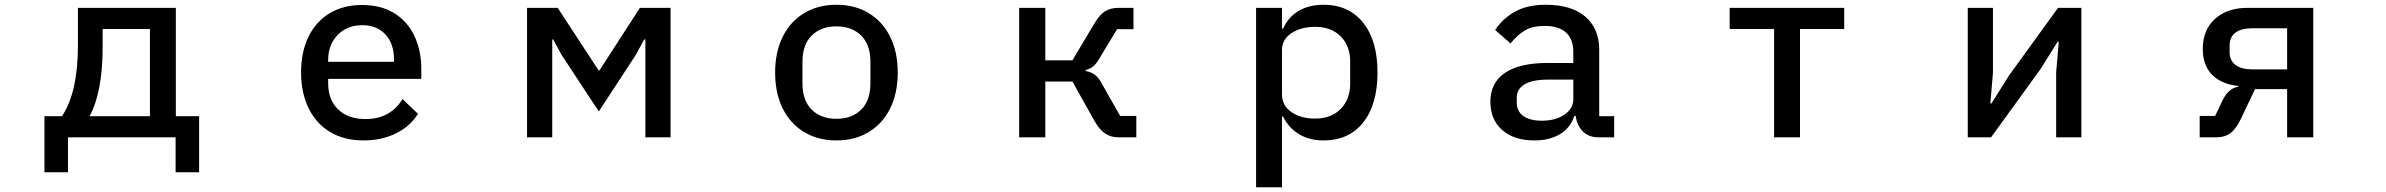

<svg xmlns="http://www.w3.org/2000/svg" viewBox="-20 -578 10040 808"><path d="M167 147V-89H241Q308 -190 308 -388V-545H720V-89H818V147H719V0H266V147ZM611 -89V-456H412V-383Q412 -190 357 -89Z M1247 -273Q1247 -359 1278 -423Q1309 -487 1367 -522Q1425 -557 1504 -557Q1584 -557 1640 -522Q1696 -487 1724.5 -425.5Q1753 -364 1753 -287V-246H1361V-227Q1361 -159 1402.5 -118Q1444 -77 1519 -77Q1622 -77 1674 -161L1739 -99Q1707 -47 1647 -17Q1587 13 1509 13Q1429 13 1370 -22Q1311 -57 1279 -122Q1247 -187 1247 -273ZM1361 -325V-318H1638V-328Q1638 -394 1602 -433Q1566 -472 1505 -472Q1441 -472 1401 -431Q1361 -390 1361 -325Z M2304 0H2198V-545H2327L2499 -282H2503L2673 -545H2802V0H2696V-412H2691L2655 -346L2500 -109L2344 -346L2308 -412H2304Z M3242 -273Q3242 -359 3274 -423.5Q3306 -488 3364.5 -523Q3423 -558 3500 -558Q3577 -558 3635.5 -523Q3694 -488 3726 -423.5Q3758 -359 3758 -273Q3758 -186 3726 -121.5Q3694 -57 3635.5 -22Q3577 13 3500 13Q3423 13 3364.5 -22Q3306 -57 3274 -121.5Q3242 -186 3242 -273ZM3643 -227V-318Q3643 -390 3604 -428.5Q3565 -467 3500 -467Q3435 -467 3396 -428.5Q3357 -390 3357 -318V-227Q3357 -155 3396 -116.5Q3435 -78 3500 -78Q3565 -78 3604 -116.5Q3643 -155 3643 -227Z M4269 0V-545H4379V-324H4493L4586 -480Q4608 -517 4631 -531Q4654 -545 4688 -545H4750V-455H4681L4609 -336Q4594 -310 4581.5 -299.5Q4569 -289 4549 -283V-279Q4572 -275 4587.5 -263.5Q4603 -252 4617 -226L4694 -90H4762V0H4688Q4655 0 4631 -16Q4607 -32 4586 -69L4493 -235H4379V0Z M5266 210V-545H5375V-458H5380Q5401 -506 5445 -532Q5489 -558 5550 -558Q5656 -558 5716.5 -482.5Q5777 -407 5777 -273Q5777 -139 5717 -63Q5657 13 5550 13Q5490 13 5446.5 -13.5Q5403 -40 5380 -87H5375V210ZM5662 -227V-319Q5662 -385 5622 -425Q5582 -465 5515 -465Q5455 -465 5415 -438.5Q5375 -412 5375 -368V-181Q5375 -134 5414.5 -106.5Q5454 -79 5515 -79Q5582 -79 5622 -119.5Q5662 -160 5662 -227Z M6252 -150Q6252 -230 6313.5 -271.5Q6375 -313 6493 -313H6601V-360Q6601 -413 6570.5 -441Q6540 -469 6479 -469Q6430 -469 6397.5 -450Q6365 -431 6337 -395L6272 -452Q6306 -502 6357.5 -530Q6409 -558 6485 -558Q6593 -558 6651.5 -508Q6710 -458 6710 -368V-89H6773V0H6709Q6666 0 6641.5 -24.5Q6617 -49 6611 -90H6605Q6589 -40 6545 -13.5Q6501 13 6438 13Q6351 13 6301.5 -31Q6252 -75 6252 -150ZM6601 -161V-243H6495Q6430 -243 6396.5 -223.5Q6363 -204 6363 -167V-147Q6363 -109 6391 -89.5Q6419 -70 6469 -70Q6526 -70 6563.5 -95.5Q6601 -121 6601 -161Z M7555 0H7446V-456H7259V-545H7741V-456H7555Z M8359 0H8261V-545H8367V-271L8356 -143H8361L8433 -258L8641 -545H8739V0H8633V-274L8644 -402H8639L8567 -287Z M9237 0V-90H9302L9336 -161Q9360 -207 9400 -213V-216Q9328 -224 9289 -263.5Q9250 -303 9250 -372Q9250 -452 9301.5 -498.5Q9353 -545 9439 -545H9715V0H9605V-203H9470L9409 -75Q9389 -34 9365.5 -17Q9342 0 9307 0ZM9605 -286V-459H9459Q9413 -459 9388 -441Q9363 -423 9363 -386V-358Q9363 -323 9388 -304.5Q9413 -286 9459 -286Z"/></svg>

Font: IBM Plex Sans JP Medium
Style: Regular
Weight: 500
Designer: Mike Abbink; Paul van der Laan; Pieter van Rosmalen; Wujin Sim; Yejin Wi; Jinhee Kim; Boomi Park; Yona Kim; Kichan Ma
Foundry: Sandoll Inc.
Version: Version 1.001